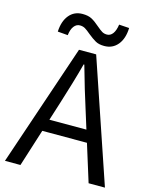

<svg xmlns="http://www.w3.org/2000/svg" viewBox="-136 -1026 879 1113"><g transform="rotate(15 304.0 -469.5)"><path d="M252 -733H355L604 0H506L378 -410Q345 -512 304 -658H300Q287 -608 265 -534L227 -410L97 0H4ZM133 -297H471V-224H133ZM287 -837Q266 -855 252.5 -863Q239 -871 221 -871Q200 -871 185.5 -852Q171 -833 167 -798L106 -803Q109 -866 139 -902.5Q169 -939 219 -939Q253 -939 274.5 -927.5Q296 -916 322 -893Q343 -875 355.5 -867.5Q368 -860 385 -860Q406 -860 420 -879Q434 -898 439 -934L500 -930Q498 -866 467.5 -829Q437 -792 387 -792Q355 -792 334.5 -803.5Q314 -815 287 -837Z"/></g></svg>

Font: Merged Yaku Han JP
Style: Regular
Weight: 400
Designer: Ryoko NISHIZUKA 西塚涼子 (kana, bopomofo & ideographs); Paul D. Hunt (Latin, Greek & Cyrillic); Sandoll Communications 산돌커뮤니
Foundry: Adobe
Version: Version 2.004